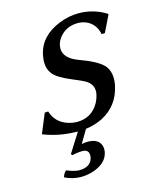

<svg xmlns="http://www.w3.org/2000/svg" viewBox="-103 -540 645 808"><g transform="rotate(-15 219.0 -136.0)"><path d="M184.1 94.2Q157.7 94.7 137.7 100.1L132.8 94.2L186 9.8Q186 9.8 185.1 9.8Q104.5 9.3 36.6 -18.1L71.8 -103L86.9 -104Q103 -51.3 158.2 -35.2Q174.8 -30.3 192.4 -29.8Q256.8 -29.8 288.1 -84.5Q297.4 -101.6 301.8 -121.1Q310.5 -163.6 270.5 -185.5Q257.3 -192.9 220.2 -208Q158.2 -233.9 140.6 -256.8Q135.7 -263.7 132.3 -270Q118.7 -297.4 127.4 -339.8Q144 -418 231.4 -453.1Q273.9 -470.2 317.9 -470.2Q382.3 -469.7 436.5 -436L438 -433.1L402.8 -360.8L388.7 -359.9Q378.9 -407.7 337.4 -424.8Q321.8 -430.7 304.7 -431.2Q250.5 -431.2 220.7 -391.1Q210 -376.5 206.5 -359.9Q196.3 -310.5 257.8 -284.2Q265.1 -280.8 278.8 -275.9Q354.5 -248 376 -217.3Q397 -185.1 386.7 -136.2Q369.1 -52.7 295.4 -14.2Q262.2 2.4 221.7 7.8L188 64.9Q201.2 62 214.8 62Q261.7 62 272 96.2Q275.4 109.4 272.5 124Q263.2 167.5 208 188Q180.2 197.8 149.9 198.2Q113.8 197.8 79.6 181.2Q84 164.6 95.2 154.8Q129.9 168.9 149.9 168.9Q197.8 168.9 208.5 132.8Q209 130.4 209.5 128.9Q214.8 95.2 184.1 94.2Z"/></g></svg>

Font: Linux Biolinum Capitals O
Style: Italic Samll Caps
Weight: 400
Italic angle: -12°
Designer: Philipp H. Poll
Foundry: Philipp H. Poll
Version: Version 0.6.2